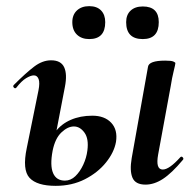

<svg xmlns="http://www.w3.org/2000/svg" viewBox="-20 -591 635 624"><path d="M453 9Q420 9 410.5 -13.5Q401 -36 408 -77L461 -374Q464 -394 517 -394Q537 -394 543.5 -391Q550 -388 550 -386Q550 -382 544.5 -360Q539 -338 535 -312L494 -89Q485 -40 509 -40Q530 -40 566 -80Q570 -84 574 -79.5Q578 -75 574 -71Q538 -28 509.5 -9.5Q481 9 453 9ZM161 13Q100 13 76 -13Q52 -39 67 -110L105 -297Q110 -322 105.5 -334Q101 -346 90 -346Q80 -346 65 -337Q50 -328 33 -306Q29 -302 25 -306.5Q21 -311 25 -315Q64 -354 91 -374.5Q118 -395 146 -395Q178 -395 188.5 -372.5Q199 -350 191 -309L151 -101Q142 -53 152.5 -28.5Q163 -4 191 -4Q210 -4 225 -18.5Q240 -33 250.5 -55.5Q261 -78 264 -102Q269 -140 254.5 -160Q240 -180 220 -180Q200 -180 179.5 -160.5Q159 -141 151 -101L135 -102Q141 -137 160 -162.5Q179 -188 210 -201.5Q241 -215 280 -215Q320 -215 341.5 -192Q363 -169 357 -130Q351 -96 324.5 -63Q298 -30 256 -8.5Q214 13 161 13ZM270 -464Q245 -464 230 -478.5Q215 -493 215 -519Q215 -543 230 -557Q245 -571 270 -571Q295 -571 308.5 -557Q322 -543 322 -519Q322 -464 270 -464ZM444 -464Q390 -464 390 -519Q390 -543 404.5 -556.5Q419 -570 444 -570Q496 -570 496 -519Q496 -464 444 -464Z"/></svg>

Font: Cormorant
Style: Bold Italic
Weight: 700
Italic angle: -10°
Designer: Christian Thalmann (Catharsis Fonts)
Foundry: Catharsis Fonts
Version: Version 4.000